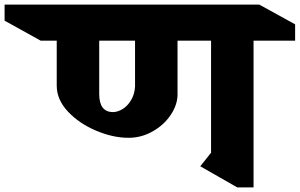

<svg xmlns="http://www.w3.org/2000/svg" viewBox="-165 -806 1305 836"><path d="M939 -629V10H868L707 -82L754 -141V-629H608V-392Q607 -348 577.5 -304.5Q548 -261 499 -233.5Q450 -206 395 -206Q327 -206 253.5 -237Q180 -268 131 -320Q82 -372 82 -433V-629H12L-145 -716V-786H964L1120 -700V-629ZM267 -629V-397Q267 -318 327 -318Q347 -318 368.5 -331Q390 -344 405.5 -369.5Q421 -395 423 -429V-629Z"/></svg>

Font: Inknut Antiqua ExtraBold
Style: Regular
Weight: 800
Designer: Claus Eggers Sørensen
Foundry: Claus Eggers Sørensen
Version: Version 1.003; ttfautohint (v1.8.2) -l 8 -r 50 -G 200 -x 14 